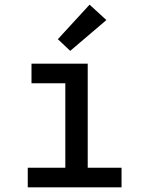

<svg xmlns="http://www.w3.org/2000/svg" viewBox="-20 -803 640 823"><path d="M99 0V-84H260V-446H115V-530H356V-84H501V0ZM281 -585 228 -635 364 -783 436 -717Z"/></svg>

Font: Iosevka Curly Slab MdEx
Style: Regular
Weight: 500
Width: 7
Monospace: yes
Designer: Belleve Invis
Foundry: Belleve Invis
Version: Version 11.1.0; ttfautohint (v1.8.3)